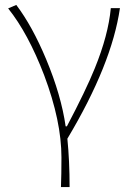

<svg xmlns="http://www.w3.org/2000/svg" viewBox="-20 -560 530 778"><path d="M227 198Q229 147 229 78Q229 -69 159 -255Q94 -425 13 -526L46 -540Q111 -454 167 -320Q228 -174 246 -48H251Q328 -194 364 -283Q419 -418 429 -527H466Q433 -299 253 2Q262 92 262 198Z"/></svg>

Font: Noto Sans CJK TC Thin
Style: Regular
Weight: 250
Designer: Ryoko NISHIZUKA ???? (kana & ideographs); Paul D. Hunt (Latin, Greek & Cyrillic); Wenlong ZHANG ??? (bopomofo); Sandoll 
Foundry: Adobe Systems Incorporated
Version: Version 1.004 January 19, 2016